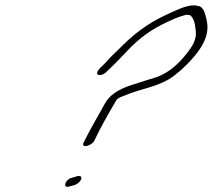

<svg xmlns="http://www.w3.org/2000/svg" viewBox="-20 -717 806 727"><path d="M348 -442C345 -429 369 -429 384 -446C422 -481 435 -497 474 -537C529 -592 577 -618 638 -645C654 -652 670 -657 684 -661C698 -661 702 -660 707 -652C715 -641 719 -625 720 -609C723 -589 725 -566 698 -529C661 -478 621 -442 573 -425C545 -416 520 -409 494 -400C454 -388 405 -371 379 -328C352 -280 318 -221 297 -178C284 -154 327 -163 338 -186C360 -233 390 -286 418 -333C423 -347 445 -352 456 -357C508 -379 568 -387 618 -416C648 -434 677 -461 703 -489C779 -572 769 -620 758 -659C754 -673 748 -693 728 -695C697 -703 654 -681 629 -670C561 -640 506 -606 445 -546C416 -516 403 -507 378 -478C367 -467 350 -453 348 -442ZM253 -44C228 -40 214 -2 243 -11L261 -16C288 -24 300 -56 273 -50Z"/></svg>

Font: Stray Cat
Style: UltObl
Weight: 400
Version: Version 1.0